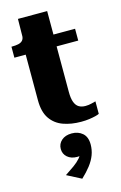

<svg xmlns="http://www.w3.org/2000/svg" viewBox="-144 -712 693 1098"><g transform="rotate(-15 202.5 -163.0)"><path d="M4 -443V-508H7Q29 -508 45 -511.5Q61 -515 70 -524.5Q79 -534 80 -552L177 -513H382V-443ZM254 -173Q254 -135 262.5 -112.5Q271 -90 287 -80.5Q303 -71 326 -71Q345 -71 362 -75.5Q379 -80 387 -82V-8Q380 -4 364 0Q348 4 326.5 7Q305 10 279 10Q220 10 173 -7Q126 -24 98.5 -64Q71 -104 71 -173V-494L79 -502L81 -652H254ZM200 326 115 282Q144 263 168.5 245.5Q193 228 209 209.5Q225 191 227 172L241 190Q234 195 225 196.5Q216 198 204 198Q169 198 147 179Q125 160 125 130Q125 100 147.5 80Q170 60 208 60Q246 60 271.5 82Q297 104 297 149Q297 181 286 210.5Q275 240 253 268.5Q231 297 200 326Z"/></g></svg>

Font: Roboto Serif 36pt
Style: Bold
Weight: 700
Version: Version 1.008